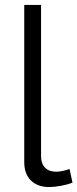

<svg xmlns="http://www.w3.org/2000/svg" viewBox="-20 -750 313 776"><path d="M78 -730H146V-118Q146 -89 162 -72.5Q178 -56 207 -56Q218 -56 233 -59Q248 -62 261 -67L273 -12Q254 -4 226.5 1Q199 6 179 6Q132 6 105 -20.5Q78 -47 78 -95Z"/></svg>

Font: Oxford Sans
Style: Regular
Weight: 400
Designer: Matt McInerney, Pablo Impallari, Rodrigo Fuenzalida
Foundry: Matt McInerney, Pablo Impallari, Rodrigo Fuenzalida
Version: Version 3.000g; ttfautohint (v1.5) -l 8 -r 28 -G 28 -x 14 -D